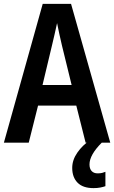

<svg xmlns="http://www.w3.org/2000/svg" viewBox="-20 -735 588 989"><path d="M421 0 373 -191H176L128 0H0L200 -715H346L548 0ZM299 -501Q292 -531 285.5 -560.5Q279 -590 274 -616Q269 -591 261 -557.5Q253 -524 248 -502L199 -297H349ZM441 112Q441 134 452 146Q463 158 483 158Q497 158 506.5 155.5Q516 153 523 150V224Q512 228 496.5 231Q481 234 462 234Q407 234 379.5 206Q352 178 352 130Q352 89 378.5 51Q405 13 444 -13L504 0Q441 63 441 112Z"/></svg>

Font: Noto Sans Kannada Condensed SemiBold
Style: Regular
Weight: 600
Width: 3
Designer: Jelle Bosma - Monotype Design Team
Foundry: Monotype Imaging Inc.
Version: Version 2.005; ttfautohint (v1.8.4.7-5d5b)